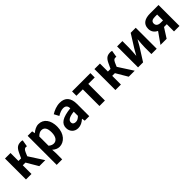

<svg xmlns="http://www.w3.org/2000/svg" viewBox="316 -1992 3625 3625"><g transform="rotate(-45 2128.5 -179.5)"><path d="M79 0H226V-232H298L435 0H595L406 -293L440 -372C464 -426 486 -434 514 -434C522 -434 528 -432 535 -430L558 -566C546 -572 531 -574 516 -574C440 -574 393 -553 347 -456L296 -347H226V-560H79Z M684 215H831V44L826 -47C868 -8 916 14 965 14C1088 14 1203 -97 1203 -289C1203 -461 1120 -574 983 -574C922 -574 865 -542 818 -502H815L804 -560H684ZM933 -107C902 -107 867 -118 831 -149V-396C869 -434 903 -453 941 -453C1018 -453 1052 -394 1052 -287C1052 -165 999 -107 933 -107Z M1465 14C1530 14 1586 -17 1634 -60H1639L1649 0H1769V-327C1769 -489 1696 -574 1554 -574C1466 -574 1386 -540 1321 -500L1373 -402C1425 -433 1475 -456 1527 -456C1596 -456 1620 -414 1622 -359C1397 -335 1300 -272 1300 -153C1300 -57 1365 14 1465 14ZM1514 -101C1471 -101 1440 -120 1440 -164C1440 -215 1485 -252 1622 -268V-156C1587 -121 1556 -101 1514 -101Z M2041 0H2187V-444H2359V-560H1870V-444H2041Z M2467 0H2614V-232H2686L2823 0H2983L2794 -293L2828 -372C2852 -426 2874 -434 2902 -434C2910 -434 2916 -432 2923 -430L2946 -566C2934 -572 2919 -574 2904 -574C2828 -574 2781 -553 2735 -456L2684 -347H2614V-560H2467Z M3072 0H3206L3370 -259C3388 -291 3417 -344 3437 -377H3441C3435 -307 3428 -233 3428 -176V0H3570V-560H3435L3272 -300C3254 -268 3224 -216 3205 -182H3202C3207 -252 3214 -327 3214 -383V-560H3072Z M3970 -294C3902 -294 3866 -326 3866 -376C3866 -427 3902 -451 3970 -451H4032V-294ZM3671 0H3835L3958 -193H4032V0H4178V-560H3951C3823 -560 3721 -515 3721 -380C3721 -299 3766 -248 3826 -220Z"/></g></svg>

Font: Noto Sans Mono CJK HK
Style: Bold
Weight: 700
Designer: Ryoko NISHIZUKA 西塚涼子 (kana, bopomofo & ideographs); Paul D. Hunt (Latin, Greek & Cyrillic); Sandoll Communications 산돌커뮤니
Foundry: Adobe
Version: Version 2.004;hotconv 1.0.118;makeotfexe 2.5.65603